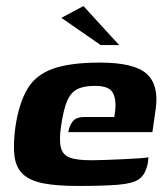

<svg xmlns="http://www.w3.org/2000/svg" viewBox="-20 -609 554 635"><path d="M238 6Q168 6 124 -2.5Q80 -11 56.5 -32.5Q33 -54 28 -92Q23 -130 31 -190Q43 -269 71 -315.5Q99 -362 156 -382Q213 -402 310 -402Q424 -402 465 -365Q506 -328 495 -249L484 -172H206Q209 -193 220.5 -207.5Q232 -222 258 -222H358L361 -243Q365 -283 352 -304Q339 -325 294 -325Q257 -325 235.5 -314Q214 -303 202 -275Q190 -247 182 -192Q175 -145 181.5 -120.5Q188 -96 211.5 -87.5Q235 -79 282 -79Q299 -79 328 -80Q357 -81 388 -82.5Q419 -84 442 -85.5Q465 -87 471 -89L469 -71Q467 -57 460 -41.5Q453 -26 439 -16Q419 -2 370.5 2Q322 6 238 6ZM313 -460 183 -550 256 -589 374 -460Z"/></svg>

Font: Genos Thin
Style: Bold Italic
Weight: 700
Italic angle: -8°
Version: Version 1.010